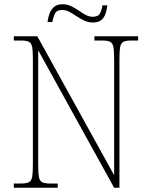

<svg xmlns="http://www.w3.org/2000/svg" viewBox="-20 -885 708 905"><path d="M45 0V-20H79Q104 -20 116 -26Q128 -32 131.5 -51Q135 -70 135 -108V-606Q135 -645 131.5 -663.5Q128 -682 116 -688Q104 -694 79 -694H45V-714H156L518 -59V-606Q518 -645 514.5 -663.5Q511 -682 499 -688Q487 -694 462 -694H425V-714H631V-694H599Q574 -694 562 -688Q550 -682 546.5 -663.5Q543 -645 543 -606V0H518L160 -648V-108Q160 -70 163.5 -51Q167 -32 179 -26Q191 -20 216 -20H252V0ZM418 -779Q396 -779 377 -788Q358 -797 341 -808.5Q324 -820 307.5 -829Q291 -838 273 -838Q247 -838 238.5 -820Q230 -802 227 -781H204Q206 -799 212.5 -818.5Q219 -838 233.5 -851.5Q248 -865 274 -865Q297 -865 315.5 -856Q334 -847 350.5 -835.5Q367 -824 383.5 -815Q400 -806 417 -806Q443 -806 451.5 -822.5Q460 -839 463 -860H486Q484 -841 478 -822Q472 -803 458 -791Q444 -779 418 -779Z"/></svg>

Font: Noto Serif Khmer SemiCondensed Thin
Style: Regular
Weight: 250
Width: 4
Designer: Danh Hong and the Monotype Design Team
Foundry: Monotype Imaging Inc.
Version: Version 2.004